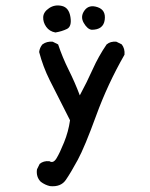

<svg xmlns="http://www.w3.org/2000/svg" viewBox="-20 -538 540 692"><path d="M160.2 132.8Q142.6 128.9 127 117.2Q109.4 99.6 113.3 72.3L123 52.7Q136.7 41 158.2 43Q171.9 51.8 183.6 32.7Q195.3 13.7 210.9 -24.9Q226.6 -63.5 232.4 -104.5Q183.6 -200.2 159.2 -249Q134.8 -297.9 121.1 -350.6Q123 -366.2 132.8 -377.9Q148.4 -389.6 169.9 -387.7L189.5 -377.9Q205.1 -331.1 227.5 -286.1Q250 -241.2 267.6 -194.3Q293 -241.2 314 -288.1Q335 -335 364.3 -377.9Q377.9 -389.6 399.4 -387.7L418.9 -377.9Q430.7 -362.3 428.7 -340.8Q368.2 -235.4 326.7 -121.6Q285.2 -7.8 260.3 38.1Q235.4 84 217.3 110.4Q199.2 136.7 160.2 132.8ZM179.7 -420.9Q158.2 -424.8 146.5 -441.4Q134.8 -458 135.7 -476.6Q136.7 -495.1 157.2 -508.8Q177.7 -522.5 203.1 -516.6Q228.5 -510.7 233.9 -476.6Q239.3 -442.4 221.2 -433.6Q203.1 -424.8 179.7 -420.9ZM310.5 -430.7Q294.9 -432.6 281.7 -455.6Q268.6 -478.5 284.7 -500.5Q300.8 -522.5 331.5 -512.2Q362.3 -502 357.4 -466.3Q352.5 -430.7 310.5 -430.7Z"/></svg>

Font: JasonHandwriting2
Style: Regular
Weight: 400
Version: Version 1.05.10